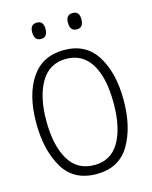

<svg xmlns="http://www.w3.org/2000/svg" viewBox="-134 -1003 868 1100"><g transform="rotate(-15 300.0 -453.5)"><path d="M232 -870Q232 -917 193 -917Q153 -917 153 -870Q153 -820 193 -820Q232 -820 232 -870ZM445 -870Q445 -917 406 -917Q365 -917 365 -870Q365 -820 406 -820Q445 -820 445 -870ZM559 -360Q559 -521 495.5 -623Q432 -725 302 -725Q174 -725 107.5 -626.5Q41 -528 41 -361Q41 -202 103 -96Q165 10 301 10Q435 10 497 -95Q559 -200 559 -360ZM100 -358Q100 -501 150.5 -587Q201 -673 301 -673Q397 -673 448 -591.5Q499 -510 499 -358Q499 -211 449.5 -127Q400 -43 302 -43Q200 -43 150 -128.5Q100 -214 100 -358Z"/></g></svg>

Font: Noto Sans Mono UI Light
Style: Regular
Weight: 300
Designer: Monotype Design team
Foundry: Monotype Imaging Inc.
Version: 1.000